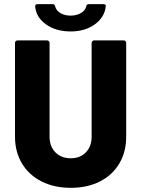

<svg xmlns="http://www.w3.org/2000/svg" viewBox="-20 -894 678 922"><path d="M52 -238V-688Q52 -693 55.5 -696.5Q59 -700 64 -700H206Q211 -700 214.5 -696.5Q218 -693 218 -688V-238Q218 -191 246 -162.5Q274 -134 320 -134Q365 -134 392.5 -162.5Q420 -191 420 -238V-688Q420 -693 423.5 -696.5Q427 -700 432 -700H574Q579 -700 582.5 -696.5Q586 -693 586 -688V-238Q586 -165 553 -109Q520 -53 459.5 -22.5Q399 8 320 8Q241 8 180 -22.5Q119 -53 85.5 -109Q52 -165 52 -238ZM149 -862V-864Q149 -874 160 -874H233Q243 -874 245 -863Q250 -843 270.5 -831Q291 -819 319 -819Q347 -819 368 -831Q389 -843 394 -863Q396 -874 406 -874H477Q489 -874 488 -865Q483 -812 436 -777.5Q389 -743 319 -743Q249 -743 201.5 -776.5Q154 -810 149 -862Z"/></svg>

Font: BARLOWEXTRABOLD
Style: Regular
Weight: 800
Designer: Jeremy Tribby
Foundry: Tribby Type
Version: Version 1.422